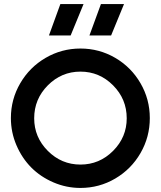

<svg xmlns="http://www.w3.org/2000/svg" viewBox="-20 -907 786 938"><path d="M33.2 -330.1Q33.2 -421.9 78.9 -500.2Q124.5 -578.6 202.9 -624.3Q281.2 -669.9 373 -669.9Q464.8 -669.9 543 -624.3Q621.1 -578.6 666.5 -500.2Q711.9 -421.9 711.9 -330.1Q711.9 -237.8 666.5 -159.2Q621.1 -80.6 543 -34.7Q464.8 11.2 373 11.2Q304.2 11.2 241.2 -15.9Q178.2 -43 132.8 -88.6Q87.4 -134.3 60.3 -197.5Q33.2 -260.7 33.2 -330.1ZM147 -329.1Q147 -236.8 213.6 -169.9Q280.3 -103 373 -103Q465.8 -103 532.5 -169.9Q599.1 -236.8 599.1 -329.1Q599.1 -422.9 532.5 -490Q465.8 -557.1 373 -557.1Q280.3 -557.1 213.6 -490Q147 -422.9 147 -329.1ZM219.2 -733.9 274.9 -887.2H388.2L325.2 -733.9ZM417 -733.9 473.1 -887.2H585.9L522.9 -733.9Z"/></svg>

Font: Human Sans Medium
Style: Regular
Weight: 500
Designer: Tim Radville
Foundry: Continuum
Version: Version 1.000;FEAKit 1.0